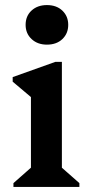

<svg xmlns="http://www.w3.org/2000/svg" viewBox="-20 -737 351 757"><path d="M33 0V-15L118 -90L102 -62V-387L145 -318L30 -415V-433L198 -493H224V-61L209 -89L293 -15V0ZM165 -561Q128 -561 104.5 -583Q81 -605 81 -639Q81 -674 104.5 -695.5Q128 -717 165 -717Q203 -717 226 -695Q249 -673 249 -639Q249 -605 226 -583Q203 -561 165 -561Z"/></svg>

Font: Platypi Light Medium
Style: Regular
Weight: 500
Version: Version 1.200